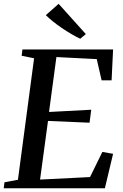

<svg xmlns="http://www.w3.org/2000/svg" viewBox="-28 -1008 660 1028"><path d="M-8 0 -4 -32 68 -45.5 154.5 -696 88 -709.5 92 -743H577.5L569.5 -578H516L490 -691.5L274 -702.5L234.5 -408.5L460.5 -420.5L451.5 -351L229 -360.5L186.5 -46.5L454 -60L520 -194.5L577.5 -184.5L533.5 0ZM401.5 -800.5Q380 -810.5 354.5 -825.5Q329 -840.5 303.2 -858Q277.5 -875.5 255 -893.5Q232.5 -911.5 217.5 -927L286 -987.5L431.5 -825.5Z"/></svg>

Font: Merriweather 72pt Medium
Style: Italic
Weight: 500
Italic angle: -7.8°
Version: Version 2.101